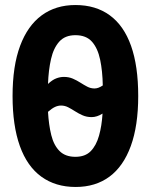

<svg xmlns="http://www.w3.org/2000/svg" viewBox="-20 -729 600 764"><path d="M281 15Q201 15 144.5 -26Q88 -67 59 -148Q30 -229 30 -347Q30 -466 60 -546.5Q90 -627 146 -668Q202 -709 280 -709Q361 -709 417 -668Q473 -627 501.5 -546.5Q530 -466 530 -347Q530 -229 500.5 -148Q471 -67 415.5 -26Q360 15 281 15ZM280 -105Q319 -105 341 -127.5Q363 -150 374 -189Q385 -228 388 -277Q377 -270 366 -266.5Q355 -263 345 -263Q325 -263 309 -270Q293 -277 279 -286Q265 -295 251.5 -302Q238 -309 223 -309Q211 -309 199 -303.5Q187 -298 171 -284Q174 -232 184 -191.5Q194 -151 217 -128Q240 -105 280 -105ZM356 -377Q364 -377 372 -380Q380 -383 389 -389Q388 -446 378.5 -491.5Q369 -537 346 -563Q323 -589 280 -589Q239 -589 216 -563.5Q193 -538 183 -494Q173 -450 171 -395Q188 -411 203.5 -417Q219 -423 234 -423Q254 -423 270 -416Q286 -409 300 -400Q314 -391 327.5 -384Q341 -377 356 -377Z"/></svg>

Font: Ubuntu Sans Mono
Style: Bold
Weight: 700
Monospace: yes
Designer: Dalton Maag Ltd
Foundry: Dalton Maag Ltd
Version: Version 1.006